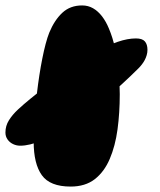

<svg xmlns="http://www.w3.org/2000/svg" viewBox="-44 -655 590 707"><path d="M30.5 -118.5Q16.5 -118.5 4 -124.5Q-8.5 -130.5 -16.2 -141.5Q-24 -152.5 -24 -167Q-24 -191.5 -11.2 -212Q1.5 -232.5 22.5 -252Q43.5 -271.5 67.5 -291Q91 -310.5 124.5 -335.5Q158 -360.5 194 -386.2Q230 -412 262.2 -433.5Q294.5 -455 316 -467Q353 -488.5 389.5 -501Q426 -513.5 456.5 -513.5Q480 -513.5 489.5 -502.5Q499 -491.5 499 -471.5Q499 -461.5 496.2 -452Q493.5 -442.5 489 -434Q484.5 -425.5 478.5 -417.8Q472.5 -410 466 -403.5Q437.5 -375 404.5 -344.8Q371.5 -314.5 336.8 -285.5Q302 -256.5 267.5 -230.8Q233 -205 201.5 -185.5Q154.5 -156.5 109.5 -137.5Q64.5 -118.5 30.5 -118.5ZM216 32Q140 32 110 -10Q80 -52 80 -133Q80 -157.5 81.5 -186.8Q83 -216 85.8 -248Q88.5 -280 92.2 -313Q96 -346 101 -378.2Q106 -410.5 111.8 -439.5Q117.5 -468.5 124 -493Q130.5 -517.5 137.5 -535Q156.5 -581 185.5 -608Q214.5 -635 258.5 -635Q280.5 -635 298.8 -624.5Q317 -614 331.8 -594.8Q346.5 -575.5 357 -550Q364 -533.5 369.8 -515Q375.5 -496.5 380 -476.2Q384.5 -456 387.5 -435Q390.5 -414 392.8 -392.8Q395 -371.5 396 -350Q397 -328.5 397 -308Q397 -240 388.8 -178.8Q380.5 -117.5 360.2 -70Q340 -22.5 305 4.8Q270 32 216 32Z"/></svg>

Font: Gluten Black
Style: Regular
Weight: 900
Designer: Tyler Finck
Foundry: Etcetera Type Company
Version: Version 1.300